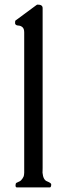

<svg xmlns="http://www.w3.org/2000/svg" viewBox="-20 -820 299 840"><path d="M45.9 -718.3 46.4 -727.1Q46.4 -729.5 49.1 -731.2Q51.8 -732.9 52.2 -733.4L140.1 -798.3Q142.1 -799.8 145 -799.8Q166.5 -799.8 166.5 -784.7V-85.4Q166.5 -82 166.3 -74.7Q166 -67.4 166 -64.5Q168.9 -32.2 186.5 -26.4Q204.1 -19 204.1 -13.7Q204.1 0 197.8 0H54.2Q47.9 0 47.9 -8.8Q47.9 -17.6 51.8 -20Q55.7 -22.5 62 -24.9Q68.4 -27.3 72 -31Q75.7 -34.7 78.6 -39.3Q81.5 -43.9 83 -47.1Q84.5 -50.3 85.2 -56.4Q85.9 -62.5 85.9 -64.5V-678.2Q85.9 -694.3 78.4 -700.9Q70.8 -707.5 62 -708Q53.2 -708.5 50.3 -710.9Q45.9 -713.9 45.9 -718.3Z"/></svg>

Font: Della Respira
Style: Regular
Weight: 500
Version: Version 0.201